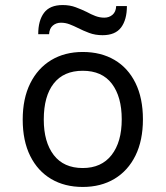

<svg xmlns="http://www.w3.org/2000/svg" viewBox="-20 -729 656 761"><path d="M308 12Q236.5 12 183 -19.5Q129.5 -51 99.8 -110.8Q70 -170.5 70 -255Q70 -338.5 99.8 -398.5Q129.5 -458.5 183 -490.8Q236.5 -523 308 -523Q380 -523 433.8 -491.5Q487.5 -460 517 -400Q546.5 -340 546.5 -256Q546.5 -172.5 517 -112.5Q487.5 -52.5 433.8 -20.2Q380 12 308 12ZM308 -63Q382 -63 422.2 -114.5Q462.5 -166 462.5 -256Q462.5 -345.5 423.5 -397Q384.5 -448.5 308 -448.5Q232.5 -448.5 193 -398.2Q153.5 -348 153.5 -255Q153.5 -166 193 -114.5Q232.5 -63 308 -63ZM386.5 -589.5Q357.5 -589.5 333.5 -598.5Q309.5 -607.5 289 -618Q272 -626.5 255.5 -632.8Q239 -639 221.5 -639Q203 -639 189.5 -627.8Q176 -616.5 174.5 -593.5H131.5Q131.5 -647.5 154.5 -678.2Q177.5 -709 228.5 -709Q257 -709 280.2 -700.2Q303.5 -691.5 324 -681.5Q341 -672 358.2 -665.5Q375.5 -659 393.5 -659Q412.5 -659 426 -670.5Q439.5 -682 440.5 -705H483Q483 -651 460 -620.2Q437 -589.5 386.5 -589.5Z"/></svg>

Font: Overpass Mono
Style: Regular
Weight: 400
Designer: Delve Withrington, Dave Bailey
Foundry: Delve Fonts LLC
Version: Version 4.000